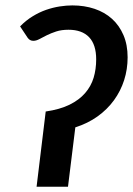

<svg xmlns="http://www.w3.org/2000/svg" viewBox="-20 -708 504 728"><path d="M463.9 -490.7Q463.9 -445.3 450.7 -404.1Q437.5 -362.8 412.1 -327.9Q386.7 -293 349.9 -266.6Q313 -240.2 265.6 -225.1L237.8 0H118.7L153.3 -285.2Q207 -293 243.7 -311Q280.3 -329.1 302.7 -355Q325.2 -380.9 335 -413.3Q344.7 -445.8 344.7 -482.9Q344.7 -538.6 317.9 -566.9Q291 -595.2 239.7 -595.2Q212.9 -595.2 192.9 -588.6Q172.9 -582 157.2 -574.2Q141.6 -566.4 129.4 -559.8Q117.2 -553.2 106.4 -553.2Q99.6 -553.2 94.2 -556.2Q88.9 -559.1 85.4 -564L56.2 -607.9Q78.6 -630.9 103.8 -646.2Q128.9 -661.6 155 -670.7Q181.2 -679.7 206.5 -683.6Q231.9 -687.5 254.4 -687.5Q299.8 -687.5 338.4 -674.6Q377 -661.6 404.8 -636.5Q432.6 -611.3 448.2 -574.7Q463.9 -538.1 463.9 -490.7Z"/></svg>

Font: Carlito
Style: Bold Italic
Weight: 700
Italic angle: -7°
Designer: Lukasz Dziedzic
Foundry: tyPoland Lukasz Dziedzic
Version: Version 1.104